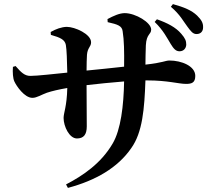

<svg xmlns="http://www.w3.org/2000/svg" viewBox="-20 -854 1040 936"><path d="M734 -747C776 -707 796 -666 812 -640C826 -617 837 -604 855 -604C875 -604 887 -618 888 -636C888 -655 883 -667 864 -689C837 -721 796 -742 745 -760ZM505 -746C554 -735 575 -728 578 -701C585 -658 586 -603 585 -529C528 -523 457 -515 402 -510C402 -540 403 -570 404 -587C407 -623 424 -625 424 -648C424 -688 345 -723 306 -723C281 -723 251 -712 227 -698L228 -684C274 -671 296 -661 301 -635C305 -613 307 -558 308 -500C247 -494 162 -484 128 -484C100 -484 83 -501 56 -532L43 -528C41 -501 43 -472 50 -457C60 -435 99 -377 138 -377C160 -377 183 -393 209 -402C233 -410 267 -418 308 -425C306 -335 290 -304 290 -279C290 -238 318 -179 355 -179C388 -179 403 -198 403 -238C403 -284 402 -357 402 -439C454 -445 522 -452 585 -457C583 -340 569 -221 529 -154C473 -58 385 2 302 45L311 62C446 26 554 -36 620 -132C675 -209 684 -323 689 -462H698C798 -462 851 -445 887 -445C915 -445 932 -451 932 -484C932 -532 865 -559 806 -559C786 -559 774 -548 689 -539C689 -568 690 -600 691 -633C694 -690 717 -685 717 -710C717 -744 641 -790 588 -790C563 -790 534 -777 504 -761ZM813 -821C859 -782 875 -748 893 -725C910 -702 920 -688 938 -688C960 -688 970 -703 970 -720C971 -742 962 -757 941 -778C914 -804 877 -819 823 -834Z"/></svg>

Font: Noto Serif CJK JP
Style: Bold
Weight: 700
Designer: Ryoko NISHIZUKA 西塚涼子 (kana & ideographs); Frank Grießhammer (Latin, Greek & Cyrillic); Wenlong ZHANG 张文龙 (bopomofo); San
Foundry: Adobe Systems Incorporated
Version: Version 1.000;PS 1;hotconv 16.6.53;makeotf.lib2.5.65590